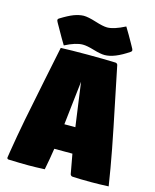

<svg xmlns="http://www.w3.org/2000/svg" viewBox="-115 -846 749 927"><g transform="rotate(15 259.0 -383.0)"><path d="M9.5 -8.1Q9.5 -12 14.2 -38.6Q27.1 -118.9 43.7 -205Q60.3 -291 86.7 -418.6Q113 -546.1 121.1 -585.9Q169.9 -588.1 255.4 -588.1Q335 -588.1 394.5 -585.9Q398.4 -585.9 401.9 -583.1Q405.3 -580.3 406 -576.2Q416.7 -521.7 442.5 -398.2Q468.3 -274.7 486.5 -179.8Q504.6 -85 517.6 0Q471.4 2.2 432.6 2.2Q370.4 2.2 336.9 0Q332.8 -0.2 329.5 -3.1Q326.2 -5.9 325.4 -9.8Q314.5 -65.9 307.6 -107.4H217Q209.2 -55.2 198.2 0Q151.4 2.2 117.4 2.2Q76.9 2.2 17.6 0Q13.9 0 11.7 -2.3Q9.5 -4.6 9.5 -8.1ZM233.4 -234.4H288.3Q282.5 -274.4 272.5 -348.5Q262.5 -422.6 258.1 -453.4Q253.2 -413.6 245.1 -339.2Q237.1 -264.9 233.4 -234.4ZM70.3 -711.7Q70.3 -717.5 75.2 -720.2Q114.3 -744.6 139.9 -754.3Q165.5 -763.9 188.5 -764.6Q210.9 -764.6 250.9 -752Q290.8 -739.3 311.5 -739.3Q344.5 -739.3 400.1 -767.8Q422.4 -731.4 441.7 -696.5Q443.1 -693.6 448.4 -684.4Q453.6 -675.3 455.8 -670.8Q458 -666.3 458 -664.3Q458 -658.7 453.1 -655.5Q382.8 -607.4 334 -607.4Q313 -607.4 277.1 -618.2Q241.2 -628.9 220.7 -628.9Q185.3 -628.9 132.1 -601.3Q114.5 -629.9 92.3 -669.7Q90.1 -673.8 86.4 -680.2Q82.8 -686.5 80.3 -690.8Q77.9 -695.1 75.3 -699.7Q72.8 -704.3 71.5 -707.4Q70.3 -710.4 70.3 -711.7Z"/></g></svg>

Font: Digitalt
Style: Medium
Weight: 500
Designer: gluk
Foundry: gluk
Version: Version 0.60